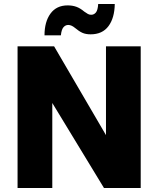

<svg xmlns="http://www.w3.org/2000/svg" viewBox="-20 -942 793 962"><path d="M68 0V-710H251L511 -265V-710H685V0H501L242 -426V0ZM434 -770Q410 -770 393 -777.5Q376 -785 356 -802Q338 -817 322 -817Q308 -817 298 -805.5Q288 -794 285 -765H203Q203 -833 233 -874Q263 -915 319 -915Q343 -915 362.5 -908Q382 -901 402 -884Q413 -876 420.5 -872Q428 -868 437 -868Q451 -868 460.5 -879.5Q470 -891 472 -922H555Q554 -852 523.5 -811Q493 -770 434 -770Z"/></svg>

Font: Geist ExtBd
Style: Regular
Weight: 400
Designer: Basement.studio, Andrés Briganti, Mateo Zaragoza
Foundry: Basement.studio, Vercel, Andrés Briganti, Guido Ferreyra, Mateo Zaragoza
Version: Version 1.401